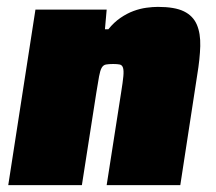

<svg xmlns="http://www.w3.org/2000/svg" viewBox="-20 -538 628 558"><path d="M290 0 332 -269Q337 -300 338.5 -316.5Q340 -333 337.5 -341Q335 -349 328 -350.5Q321 -352 309 -352Q296 -352 288 -350.5Q280 -349 275.5 -341Q271 -333 268 -316.5Q265 -300 260 -269L218 0H4L83 -510H290L285 -453H295Q311 -473 330 -486Q349 -499 368 -506Q387 -513 405.5 -515.5Q424 -518 439 -518Q488 -518 514.5 -505Q541 -492 552 -466.5Q563 -441 562 -404Q561 -367 553 -319L504 0Z"/></svg>

Font: Azeri Sans Black
Style: Italic
Weight: 900
Designer: Hector Gatti & Omnibus-Type (original fonts) / Cristiano Sobral (main changes and remastering)
Foundry: Omnibus-Type
Version: Version 0.07;August 21, 2020;FontCreator 13.0.0.2681 64-bit;